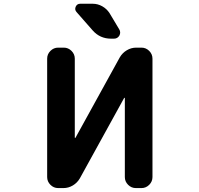

<svg xmlns="http://www.w3.org/2000/svg" viewBox="-20 -1004 1040 1004"><path d="M464.8 -984.4Q491.2 -984.4 514.6 -971.2Q538.1 -958 552.7 -935.5L603.5 -850.6Q608.4 -842.8 608.4 -834Q608.4 -826.2 604.5 -818.4Q594.7 -801.8 576.2 -801.8H560.5Q502.9 -801.8 464.8 -844.7L379.9 -941.4Q369.1 -954.1 376 -969.2Q382.8 -984.4 399.4 -984.4ZM777.3 -78.1Q777.3 -54.7 760.3 -37.6Q743.2 -20.5 719.7 -20.5H690.4Q667 -20.5 649.9 -37.6Q632.8 -54.7 632.8 -78.1V-490.2Q632.8 -492.2 631.3 -492.7Q629.9 -493.2 628.9 -491.2L397.5 -71.3Q383.8 -47.9 360.8 -34.2Q337.9 -20.5 311.5 -20.5H284.2Q260.7 -20.5 243.7 -37.6Q226.6 -54.7 226.6 -78.1V-697.3Q226.6 -720.7 243.7 -737.8Q260.7 -754.9 284.2 -754.9H313.5Q336.9 -754.9 354 -737.8Q371.1 -720.7 371.1 -697.3V-285.2Q371.1 -283.2 372.6 -282.7Q374 -282.2 375 -284.2L606.4 -704.1Q620.1 -727.5 643.1 -741.2Q666 -754.9 692.4 -754.9H719.7Q743.2 -754.9 760.3 -737.8Q777.3 -720.7 777.3 -697.3Z"/></svg>

Font: Gen Jyuu Gothic Monospace Bold
Style: Bold
Weight: 700
Designer: [Source Han Sans]
Ryoko NISHIZUKA  (kana & ideographs); Paul D. Hunt (Latin, Greek & Cyrillic); Wenlong ZHANG  (bopomofo
Version: Version 1.002.20150607